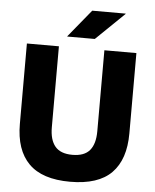

<svg xmlns="http://www.w3.org/2000/svg" viewBox="-57 -874 757 938"><g transform="rotate(5 321.5 -405.0)"><path d="M321.5 15.5Q184.5 15.5 118.8 -50.8Q53 -117 53 -245V-639H210V-242Q210 -180 236.8 -148.2Q263.5 -116.5 321.5 -116.5Q380 -116.5 406.5 -148.2Q433 -180 433 -242V-639H590V-245Q590 -117 524.8 -50.8Q459.5 15.5 321.5 15.5ZM246.5 -691.5 357 -826.5H521V-825L381.5 -690H246.5Z"/></g></svg>

Font: Anek Malayalam
Style: Bold
Weight: 700
Version: Version 1.003